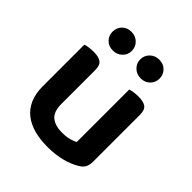

<svg xmlns="http://www.w3.org/2000/svg" viewBox="-192 -808 950 950"><g transform="rotate(45 283.0 -333.5)"><path d="M503 -93Q503 -70 495 -54.5Q487 -39 466 -27Q437 -9 392.5 3Q348 15 291 15Q239 15 197 3.5Q155 -8 125 -32Q95 -56 79 -93Q63 -130 63 -181V-472Q71 -475 86.5 -477.5Q102 -480 121 -480Q156 -480 173 -467.5Q190 -455 190 -421V-183Q190 -131 216.5 -108.5Q243 -86 292 -86Q323 -86 344.5 -92Q366 -98 377 -105V-472Q385 -475 400.5 -477.5Q416 -480 434 -480Q470 -480 486.5 -467.5Q503 -455 503 -421ZM251 -616Q251 -589 231.5 -570Q212 -551 183 -551Q153 -551 134.5 -570Q116 -589 116 -616Q116 -644 134.5 -663Q153 -682 183 -682Q212 -682 231.5 -663Q251 -644 251 -616ZM445 -616Q445 -589 426 -570Q407 -551 378 -551Q349 -551 329.5 -570Q310 -589 310 -616Q310 -644 329.5 -663Q349 -682 378 -682Q407 -682 426 -663Q445 -644 445 -616Z"/></g></svg>

Font: Baloo 2 SemiBold
Style: Regular
Weight: 600
Designer: Sarang Kulkarni and Ek Type
Foundry: Ek Type
Version: Version 1.640;hotconv 1.0.111;makeotfexe 2.5.65597; ttfautoh